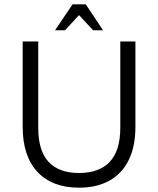

<svg xmlns="http://www.w3.org/2000/svg" viewBox="-20 -859 732 889"><path d="M346 10Q222 10 153.5 -63Q85 -136 85 -272V-667H157V-268Q157 -161 205 -109.5Q253 -58 346 -58Q439 -58 488 -109.5Q537 -161 537 -268V-667H607V-272Q607 -181 576 -118Q545 -55 486.5 -22.5Q428 10 346 10ZM235 -719 316 -839H377L457 -719H411L346 -789L281 -719Z"/></svg>

Font: Maven Pro VF Beta
Style: Regular
Weight: 400
Designer: Joe Prince
Foundry: Joe Prince
Version: Version 2.002